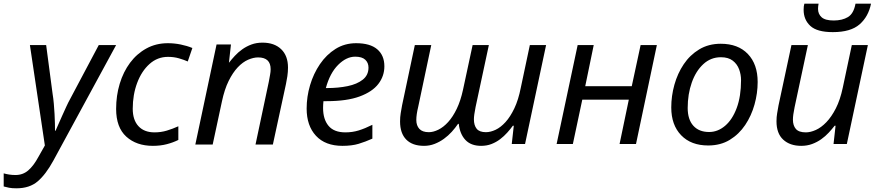

<svg xmlns="http://www.w3.org/2000/svg" viewBox="-114 -780 4750 1040"><path d="M-30 168Q10 168 39 143Q68 118 94 70L129 8L48 -536H136L171 -271Q175 -247 177.5 -218.5Q180 -190 181.5 -162.5Q183 -135 183.5 -111Q184 -87 184 -72H187Q192 -83 201.5 -105Q211 -127 222.5 -152.5Q234 -178 245 -202Q256 -226 265 -242L421 -536H515L175 90Q134 165 90 202.5Q46 240 -25 240Q-49 240 -64.5 237Q-80 234 -94 230V159Q-80 163 -64 165.5Q-48 168 -30 168Z M714 10Q625 10 570 -40Q515 -90 515 -190Q515 -262 534.5 -326.5Q554 -391 590.5 -440Q627 -489 679 -517.5Q731 -546 795 -546Q830 -546 864.5 -539Q899 -532 928 -520L903 -447Q883 -456 855.5 -464Q828 -472 796 -472Q739 -472 696 -433.5Q653 -395 629 -331Q605 -267 605 -191Q605 -130 636 -96.5Q667 -63 723 -63Q758 -63 789.5 -72.5Q821 -82 852 -96V-22Q824 -8 789.5 1Q755 10 714 10Z M1059 -539H1137L1126 -440Q1140 -458 1158 -477.5Q1176 -497 1198.5 -513Q1221 -529 1248 -539Q1275 -549 1308 -549Q1372 -549 1409 -513.5Q1446 -478 1446 -414Q1446 -391 1442.5 -367Q1439 -343 1435 -325L1364 3H1270L1342 -337Q1346 -360 1349 -375.5Q1352 -391 1352 -405Q1352 -469 1284 -469Q1259 -469 1230 -456.5Q1201 -444 1174 -415.5Q1147 -387 1124.5 -341.5Q1102 -296 1088 -230L1038 3H944Z M1741 10Q1648 10 1597.5 -44.5Q1547 -99 1547 -192Q1547 -256 1565.5 -318.5Q1584 -381 1619 -432.5Q1654 -484 1703.5 -515Q1753 -546 1815 -546Q1891 -546 1929.5 -513Q1968 -480 1968 -421Q1968 -368 1935.5 -325.5Q1903 -283 1834 -257.5Q1765 -232 1655 -232H1638Q1637 -223 1636.5 -213Q1636 -203 1636 -195Q1636 -134 1665.5 -98.5Q1695 -63 1757 -63Q1795 -63 1829 -73.5Q1863 -84 1903 -104V-29Q1865 -12 1828.5 -1Q1792 10 1741 10ZM1651 -303H1658Q1718 -303 1769 -313.5Q1820 -324 1851 -348.5Q1882 -373 1882 -414Q1882 -440 1864.5 -456.5Q1847 -473 1810 -473Q1762 -473 1717.5 -428.5Q1673 -384 1651 -303Z M2053 -122Q2053 -146 2056.5 -167Q2060 -188 2064 -210L2133 -536H2222L2151 -200Q2141 -159 2141 -130Q2141 -100 2157.5 -82Q2174 -64 2209 -64Q2233 -64 2260.5 -77.5Q2288 -91 2313.5 -119Q2339 -147 2360 -190.5Q2381 -234 2394 -294L2446 -536H2534L2462 -200Q2453 -155 2453 -134Q2453 -101 2468 -82.5Q2483 -64 2518 -64Q2543 -64 2570.5 -77Q2598 -90 2624 -118.5Q2650 -147 2672 -193Q2694 -239 2707 -305L2756 -536H2844L2730 0H2658L2669 -99H2664Q2651 -81 2633.5 -61.5Q2616 -42 2595 -26Q2574 -10 2548.5 0Q2523 10 2492 10Q2437 10 2407 -22Q2377 -54 2371 -109H2367Q2352 -87 2333 -66Q2314 -45 2290.5 -28Q2267 -11 2240 -0.5Q2213 10 2183 10Q2120 10 2086.5 -24Q2053 -58 2053 -122Z M3015 -536H3102L3056 -313H3308L3356 -536H3444L3331 0H3242L3292 -240H3040L2989 0H2901Z M3722 8Q3629 8 3575.5 -47.5Q3522 -103 3522 -198Q3522 -260 3539 -321Q3556 -382 3589.5 -432Q3623 -482 3673.5 -512.5Q3724 -543 3790 -543Q3884 -543 3937 -487.5Q3990 -432 3990 -336Q3990 -275 3973 -214Q3956 -153 3922.5 -103Q3889 -53 3839 -22.5Q3789 8 3722 8ZM3727 -65Q3774 -65 3813.5 -98.5Q3853 -132 3876.5 -195Q3900 -258 3900 -346Q3900 -376 3889.5 -404.5Q3879 -433 3855 -451.5Q3831 -470 3791 -470Q3736 -470 3695.5 -432.5Q3655 -395 3633 -332.5Q3611 -270 3611 -195Q3611 -133 3641.5 -99Q3672 -65 3727 -65Z M4092 -123Q4092 -146 4095.5 -166Q4099 -186 4103 -209L4173 -536H4262L4190 -199Q4181 -156 4181 -132Q4181 -100 4197 -81.5Q4213 -63 4251 -63Q4276 -63 4305 -76Q4334 -89 4362 -118Q4390 -147 4413.5 -193Q4437 -239 4451 -305L4500 -536H4587L4473 0H4401L4412 -99H4407Q4393 -81 4375 -61.5Q4357 -42 4334.5 -26Q4312 -10 4285 0Q4258 10 4226 10Q4165 10 4128.5 -23.5Q4092 -57 4092 -123ZM4239 -727Q4239 -748 4243 -760H4320Q4317 -744 4317 -732Q4317 -704 4336.5 -686.5Q4356 -669 4402 -669Q4448 -669 4479 -687.5Q4510 -706 4520 -760H4604Q4590 -690 4542 -648Q4494 -606 4397 -606Q4312 -606 4275.5 -639.5Q4239 -673 4239 -727Z"/></svg>

Font: BC Sans
Style: Italic
Weight: 400
Italic angle: -12°
Designer: Monotype Design Team
Designer: Province of B.C.
Foundry: Monotype Imaging Inc.
Version: Version 2.000;GOOG;noto-source:20170915:90ef993387c0